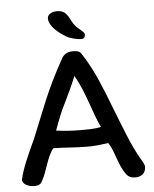

<svg xmlns="http://www.w3.org/2000/svg" viewBox="-57 -890 755 943"><g transform="rotate(-5 320.0 -418.5)"><path d="M259 -842C231 -842 212 -829 212 -810C212 -768 268 -730 291 -716C313 -702 353 -695 366 -695C380 -695 386 -704 386 -715C386 -724 380 -729 366 -741C352 -754 339 -760 320 -799C304 -832 286 -842 259 -842ZM528 -15C538 -2 552 5 572 5C600 5 624 -10 624 -44C624 -52 616 -67 608 -80C562 -157 526 -260 493 -342C457 -435 423 -526 372 -606C355 -634 354 -639 316 -639C292 -639 273 -625 265 -610C176 -450 153 -372 92 -226C60 -157 28 -89 16 -32C16 -8 49 4 75 4C92 4 104 -1 110 -11C140 -60 148 -130 183 -173C247 -172 290 -166 351 -166C382 -166 412 -169 454 -175C485 -129 491 -64 528 -15ZM425 -257C393 -249 359 -250 319 -250C280 -250 244 -253 204 -258C224 -313 240 -354 261 -394C280 -433 300 -475 317 -518C342 -475 362 -424 379 -375C392 -338 407 -294 425 -257Z"/></g></svg>

Font: Itim
Style: Regular
Weight: 400
Designer: CadsonDemak Team
Foundry: Pablo Impallari
Version: Version 1.002;PS 001.002;hotconv 1.0.88;makeotf.lib2.5.64775